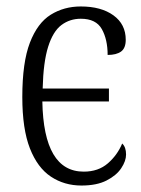

<svg xmlns="http://www.w3.org/2000/svg" viewBox="-20 -564 437 594"><path d="M232 10Q179 10 137.5 -17.5Q96 -45 72.5 -105Q49 -165 49 -264Q49 -371 72.5 -432Q96 -493 137 -518.5Q178 -544 230 -544Q293 -544 331 -516.5Q369 -489 369 -441Q369 -415 354.5 -404.5Q340 -394 313 -394Q313 -442 295 -474Q277 -506 230 -506Q196 -506 170 -486.5Q144 -467 129 -419.5Q114 -372 112 -290H317V-250H111Q115 -33 239 -33Q284 -33 313.5 -58.5Q343 -84 358 -120Q370 -109 370 -86Q370 -66 355 -43.5Q340 -21 309.5 -5.5Q279 10 232 10Z"/></svg>

Font: Noto Serif Condensed Light
Style: Regular
Weight: 300
Width: 3
Designer: Monotype Design Team
Foundry: Monotype Imaging Inc.
Version: Version 2.013